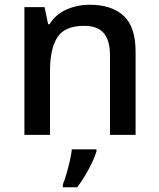

<svg xmlns="http://www.w3.org/2000/svg" viewBox="-20 -569 671 810"><path d="M358 -549Q451 -549 501.5 -502.5Q552 -456 552 -351V0H444V-335Q444 -398 418 -429Q392 -460 335 -460Q253 -460 222 -411.5Q191 -363 191 -271V0H83V-539H168L183 -467H189Q215 -509 261 -529Q307 -549 358 -549ZM387 70Q381 90 368.5 116.5Q356 143 340 170Q324 197 306 221H245V209Q253 191 260.5 164.5Q268 138 274.5 110Q281 82 283 61H387Z"/></svg>

Font: Noto Sans Javanese Medium
Style: Regular
Weight: 500
Version: Version 2.004